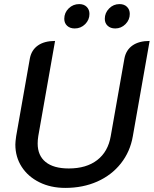

<svg xmlns="http://www.w3.org/2000/svg" viewBox="-20 -909 751 938"><path d="M55 -203Q55 -216 59 -244L126 -624Q134 -665 165.5 -687Q197 -709 249 -709L167 -244Q164 -225 164 -208Q164 -149 203 -117.5Q242 -86 316 -86Q402 -86 455 -127Q508 -168 521 -244L588 -624Q596 -665 627.5 -687Q659 -709 711 -709L629 -244Q616 -168 570.5 -110.5Q525 -53 455 -22Q385 9 299 9Q228 9 172.5 -18.5Q117 -46 86 -94Q55 -142 55 -203ZM294 -817Q294 -847 315.5 -868Q337 -889 367 -889Q390 -889 403.5 -875.5Q417 -862 417 -841Q417 -812 396 -791Q375 -770 345 -770Q322 -770 308 -783Q294 -796 294 -817ZM492 -817Q492 -846 513 -867.5Q534 -889 564 -889Q587 -889 600.5 -875.5Q614 -862 614 -841Q614 -812 593 -791Q572 -770 543 -770Q520 -770 506 -783Q492 -796 492 -817Z"/></svg>

Font: K2D Medium
Style: Italic
Weight: 500
Italic angle: -10°
Designer: Katatrad Aksorn Co.,Ltd.
Foundry: Cadson Demak Co.,Ltd.
Version: Version 1.000; ttfautohint (v1.6)